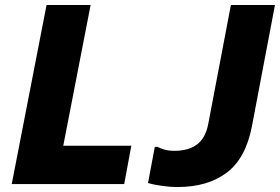

<svg xmlns="http://www.w3.org/2000/svg" viewBox="-20 -740 1126 772"><path d="M27.2 0 167.2 -720H344.4L234.4 -154H508L479.4 0ZM694.4 12Q662.6 12 628.6 7Q594.6 2 575.2 -4L602.4 -149.6H613.2Q625.2 -142.9 642 -138.3Q658.8 -133.6 681.6 -133.6Q737.4 -133.6 771.9 -158.9Q806.4 -184.2 817.6 -243L908.4 -720H1085.6L993.4 -234.6Q968.9 -104.1 892.1 -46.1Q815.3 12 694.4 12Z"/></svg>

Font: Kufam
Style: Italic
Weight: 400
Italic angle: -11°
Designer: Artur Schmal
Foundry: Original Type
Version: Version 1.301; ttfautohint (v1.8.3)